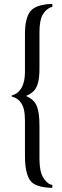

<svg xmlns="http://www.w3.org/2000/svg" viewBox="-20 -731 313 969"><path d="M179.2 -566.9V-385.7Q179.2 -340.8 172.1 -314Q165 -287.1 151.1 -272.5Q137.2 -257.8 111.3 -246.6Q152.3 -229 165.8 -195.8Q179.2 -162.6 179.2 -95.2V69.3Q179.2 131.3 196.3 162.1Q205.1 177.7 215.6 187.3Q226.1 196.8 231.2 198.7Q236.3 200.7 244.1 202.6V217.3Q158.2 214.8 132.8 180.7Q106 144 106 54.2V-120.6Q106 -154.3 100.8 -177.7Q95.7 -201.2 80.3 -219.5Q64.9 -237.8 39.1 -243.7V-249Q106 -268.1 106 -369.6V-559.1Q106 -640.6 133.8 -674.8Q162.1 -709 244.1 -711.4V-696.8Q213.9 -688.5 194.8 -655.8Q179.2 -628.9 179.2 -566.9Z"/></svg>

Font: Libertinage
Style: f
Weight: 400
Designer: OSP
Foundry: OSP
Version: Version 1.0; 2008; OFL relea